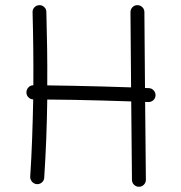

<svg xmlns="http://www.w3.org/2000/svg" viewBox="-20 -690 704 748"><path d="M585.9 -317.9Q585.4 -306.6 576.9 -299.3Q568.4 -292 557.1 -292.5Q551.3 -293 545.4 -293L548.3 10.3Q548.3 21.5 540.5 29.5Q532.7 37.6 521.5 37.6Q510.3 37.6 502.2 29.8Q494.1 22 494.1 10.7L491.2 -294.9Q439.5 -296.9 381.6 -298.3Q323.7 -299.8 267.3 -301Q210.9 -302.2 164.1 -302.2Q163.1 -225.6 160.2 -149.2Q157.2 -72.8 152.3 2Q151.9 13.2 143.1 20.8Q134.3 28.3 123 27.3Q112.3 26.4 104.7 17.8Q97.2 9.3 97.7 -1.5Q102.5 -75.2 105.2 -150.9Q107.9 -226.6 109.4 -302.7Q98.1 -303.2 90.6 -311Q83 -318.8 83 -330.1Q83 -341.3 90.8 -349.6Q98.6 -357.9 109.9 -357.9Q110.4 -428.7 109.6 -499.8Q108.9 -570.8 106.9 -642.1Q106.4 -653.3 114 -661.4Q121.6 -669.4 132.8 -669.9Q144 -670.4 152.3 -662.6Q160.6 -654.8 160.6 -643.6Q162.6 -572.3 163.6 -500.7Q164.6 -429.2 164.1 -357.4Q211.4 -356.9 267.6 -355.7Q323.7 -354.5 381.3 -353Q439 -351.6 490.7 -349.6L488.3 -642.6Q488.3 -653.8 496.1 -661.9Q503.9 -669.9 515.1 -669.9Q526.4 -669.9 534.4 -662.1Q542.5 -654.3 542.5 -643.1L544.9 -347.2Q552.7 -347.2 560.1 -346.7Q571.3 -346.2 578.9 -337.6Q586.4 -329.1 585.9 -317.9Z"/></svg>

Font: Mikhak Light
Style: Regular
Weight: 300
Designer: Amin Abedi
Version: Version 3.3